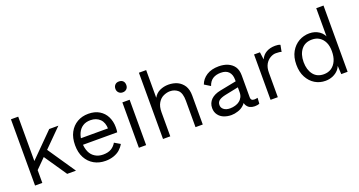

<svg xmlns="http://www.w3.org/2000/svg" viewBox="-43 -1354 3715 1988"><g transform="rotate(-20 1815.0 -360.0)"><path d="M431 -500 133 -201V-101L297 -265L316 -284L532 -500ZM93 -730V0H173V-730ZM256 -280 447 0H544L323 -325Z M869 10C902 10 931 5 958 -4C984 -13 1007 -25 1027 -42C1046 -59 1062 -78 1075 -101L1012 -138C998 -114 980 -95 957 -81C934 -67 904 -60 867 -60C833 -60 804 -68 780 -83C755 -98 736 -119 723 -148C710 -177 703 -211 703 -250C703 -290 710 -324 723 -353C736 -381 754 -403 778 -418C801 -433 829 -440 862 -440C905 -440 939 -427 966 -401C992 -375 1005 -338 1005 -290L1046 -298H677V-227H1081C1082 -234 1083 -243 1084 -252C1085 -261 1085 -272 1085 -283C1085 -326 1076 -364 1059 -399C1042 -433 1017 -460 984 -480C951 -500 911 -510 864 -510C818 -510 777 -500 741 -479C705 -458 677 -429 656 -390C635 -351 625 -304 625 -250C625 -196 635 -150 656 -111C677 -72 706 -42 743 -21C780 0 822 10 869 10Z M1277 -596C1295 -596 1310 -602 1321 -613C1332 -624 1337 -638 1337 -656C1337 -674 1332 -689 1321 -700C1310 -711 1295 -716 1277 -716C1259 -716 1245 -711 1234 -700C1223 -689 1217 -674 1217 -656C1217 -638 1223 -624 1234 -613C1245 -602 1259 -596 1277 -596ZM1237 -500V0H1317V-500Z M1583 0V-265C1583 -308 1591 -342 1607 -368C1622 -393 1642 -412 1666 -423C1690 -434 1714 -440 1738 -440C1773 -440 1802 -429 1826 -408C1849 -386 1861 -347 1861 -292V0H1941V-320C1941 -363 1932 -399 1915 -427C1897 -455 1873 -476 1844 -490C1815 -503 1782 -510 1746 -510C1712 -510 1681 -503 1652 -490C1623 -477 1600 -455 1583 -425V-730H1503V0Z M2414 -185C2414 -164 2410 -145 2402 -130C2394 -114 2383 -101 2369 -91C2355 -80 2339 -73 2322 -68C2304 -63 2285 -60 2266 -60C2236 -60 2213 -67 2197 -80C2180 -93 2172 -109 2172 -130C2172 -151 2180 -168 2196 -180C2212 -192 2236 -201 2269 -208L2430 -241V-307L2232 -268C2187 -259 2153 -243 2128 -219C2103 -194 2090 -163 2090 -126C2090 -96 2098 -71 2113 -51C2128 -30 2148 -15 2173 -5C2198 5 2226 10 2255 10C2278 10 2302 6 2326 -2C2350 -9 2372 -21 2391 -38C2410 -54 2424 -75 2432 -101L2412 -104V-94C2412 -71 2416 -53 2425 -38C2434 -23 2446 -11 2461 -4C2476 3 2494 7 2513 7C2534 7 2552 4 2565 -3L2569 -66C2557 -63 2545 -61 2532 -61C2507 -61 2494 -73 2494 -97V-339C2494 -378 2486 -411 2469 -436C2452 -461 2428 -479 2399 -492C2370 -504 2337 -510 2301 -510C2248 -510 2203 -499 2167 -476C2131 -453 2106 -422 2093 -385L2158 -345C2169 -378 2187 -403 2211 -418C2235 -433 2264 -440 2299 -440C2336 -440 2364 -430 2384 -410C2404 -389 2414 -360 2414 -323Z M2768 0V-270C2768 -307 2775 -338 2789 -363C2803 -387 2821 -405 2842 -417C2863 -429 2883 -435 2904 -435C2920 -435 2932 -434 2941 -433C2950 -432 2958 -430 2965 -427L2979 -500C2972 -504 2963 -507 2953 -508C2942 -509 2933 -510 2924 -510C2885 -510 2853 -502 2826 -487C2799 -472 2778 -449 2764 -418L2753 -500H2688V0Z M3291 10C3320 10 3347 5 3373 -6C3398 -17 3420 -32 3438 -53C3455 -73 3466 -98 3471 -127L3460 -121L3467 0H3537V-730H3457V-386L3467 -393C3457 -428 3437 -457 3407 -478C3376 -499 3340 -510 3299 -510C3258 -510 3219 -500 3183 -480C3147 -459 3118 -430 3096 -391C3074 -352 3063 -305 3063 -250C3063 -196 3073 -150 3094 -111C3115 -72 3142 -42 3177 -21C3212 0 3250 10 3291 10ZM3299 -60C3250 -60 3211 -77 3184 -112C3157 -147 3143 -193 3143 -250C3143 -307 3157 -353 3185 -388C3213 -423 3252 -440 3303 -440C3334 -440 3361 -433 3384 -418C3407 -403 3425 -382 3438 -355C3451 -328 3457 -295 3457 -257C3457 -217 3451 -182 3438 -153C3425 -123 3406 -100 3383 -84C3359 -68 3331 -60 3299 -60Z"/></g></svg>

Font: WorkSans-Regular
Style: Regular
Weight: 500
Designer: Wei Huang
Foundry: Wei Huang
Version: ""